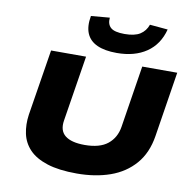

<svg xmlns="http://www.w3.org/2000/svg" viewBox="-101 -1067 1178 1178"><g transform="rotate(10 488.5 -477.5)"><path d="M453 11Q342 11 269 -12.5Q196 -36 156.5 -77.5Q117 -119 105 -174.5Q93 -230 102 -293L168 -705H386L321 -297Q310 -232 349 -201Q388 -170 471 -170Q565 -170 614.5 -210Q664 -250 675 -319L736 -705H954L890 -300Q873 -192 813 -123Q753 -54 661 -21.5Q569 11 453 11ZM567 -760Q492 -760 444.5 -781.5Q397 -803 378.5 -846.5Q360 -890 372 -956L488 -966Q484 -925 507.5 -904Q531 -883 594 -883Q657 -883 690.5 -904.5Q724 -926 738 -966L850 -956Q825 -860 751.5 -810Q678 -760 567 -760Z"/></g></svg>

Font: Nunito Sans 7pt Expanded Black
Style: Italic
Weight: 900
Width: 7
Italic angle: -9°
Designer: Vernon Adams
Foundry: Vernon Adams
Version: Version 3.101;gftools[0.9.27]